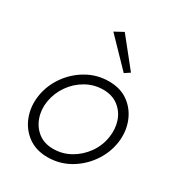

<svg xmlns="http://www.w3.org/2000/svg" viewBox="-175 -834 882 955"><g transform="rotate(30 266.5 -356.0)"><path d="M49 -230Q40 -167 61 -112Q82 -57 128 -23.5Q174 10 240 10Q308 10 365 -22.5Q422 -55 460.5 -109.5Q499 -164 509 -230Q518 -293 497 -348Q476 -403 430.5 -436.5Q385 -470 318 -470Q251 -470 193.5 -437.5Q136 -405 97.5 -350.5Q59 -296 49 -230ZM101 -230Q110 -282 140 -325Q170 -368 215.5 -394Q261 -420 314 -420Q366 -420 401 -393Q436 -366 450.5 -323Q465 -280 457 -230Q449 -178 418.5 -135Q388 -92 342.5 -66Q297 -40 244 -40Q192 -40 157.5 -67Q123 -94 108 -137.5Q93 -181 101 -230ZM212 -695 360 -542 390 -562 262 -722Z"/></g></svg>

Font: Jost* 300 Light Italic
Style: Italic
Weight: 300
Italic angle: -10°
Version: Version 3.200; ttfautohint (v0.97) -l 8 -r 50 -G 200 -x 14 -